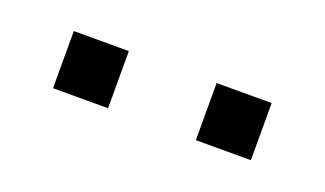

<svg xmlns="http://www.w3.org/2000/svg" viewBox="-28 -746 438 259"><g transform="rotate(20 191.0 -617.0)"><path d="M49 -658H128V-576H49ZM254 -658H333V-576H254Z"/></g></svg>

Font: Pridi Light
Style: Regular
Weight: 300
Version: Version 1.002